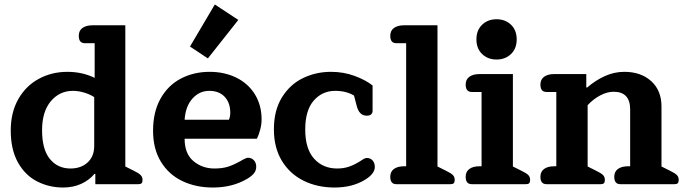

<svg xmlns="http://www.w3.org/2000/svg" viewBox="-20 -823 3065 858"><path d="M28 -240Q28 -320 61.5 -379.5Q95 -439 153 -470.5Q211 -502 281 -502Q348 -502 403 -475V-630H359Q332 -630 332 -663Q332 -686 348.5 -698Q365 -710 394 -710H540V-79L576 -61Q599 -50 608 -41Q617 -32 617 -19Q617 -9 613 -4.5Q609 0 599 0H406V-46H402Q379 -18 343 -1.5Q307 15 262 15Q199 15 145.5 -12.5Q92 -40 60 -97.5Q28 -155 28 -240ZM401 -171V-389Q383 -401 357 -409Q331 -417 306 -417Q246 -417 207 -370.5Q168 -324 168 -241Q168 -155 203 -112.5Q238 -70 295 -70Q342 -70 371.5 -97Q401 -124 401 -171Z M829 -615 940 -803 1045 -734 909 -562ZM664 -239Q664 -323 697.5 -382.5Q731 -442 788.5 -472Q846 -502 917 -502Q983 -502 1036 -476Q1089 -450 1119 -401.5Q1149 -353 1149 -289Q1149 -268 1143 -244.5Q1137 -221 1128 -203H805Q805 -136 844.5 -103Q884 -70 938 -70Q972 -70 997 -77.5Q1022 -85 1056 -104Q1059 -106 1067.5 -110.5Q1076 -115 1080.5 -116.5Q1085 -118 1089 -118Q1104 -118 1114.5 -107Q1125 -96 1125 -78Q1125 -61 1115 -48.5Q1105 -36 1083 -23Q1018 15 931 15Q856 15 795.5 -13.5Q735 -42 699.5 -99.5Q664 -157 664 -239ZM1003 -288Q1009 -302 1009 -319Q1009 -364 984 -390.5Q959 -417 915 -417Q871 -417 840 -382.5Q809 -348 805 -288Z M1204 -245Q1204 -330 1240 -388Q1276 -446 1334 -474Q1392 -502 1459 -502Q1516 -502 1565.5 -483.5Q1615 -465 1645 -441V-328Q1645 -318 1638.5 -312Q1632 -306 1619 -306Q1585 -306 1574 -350L1562 -396Q1527 -417 1478 -417Q1420 -417 1382 -373.5Q1344 -330 1344 -244Q1344 -158 1383.5 -114Q1423 -70 1487 -70Q1515 -70 1539 -78Q1563 -86 1590 -103Q1593 -105 1600 -109.5Q1607 -114 1611.5 -115.5Q1616 -117 1620 -117Q1635 -117 1645 -106Q1655 -95 1655 -77Q1655 -46 1610 -19Q1554 15 1475 15Q1398 15 1336.5 -15.5Q1275 -46 1239.5 -104.5Q1204 -163 1204 -245Z M1724 -33Q1724 -56 1740.5 -68Q1757 -80 1786 -80H1795V-630H1751Q1724 -630 1724 -663Q1724 -686 1740.5 -698Q1757 -710 1786 -710H1935V-79L1971 -61Q1994 -50 2003 -41.5Q2012 -33 2012 -19Q2012 -9 2008 -4.5Q2004 0 1994 0H1751Q1724 0 1724 -33Z M2109 -647Q2109 -688 2134.5 -712.5Q2160 -737 2199 -737Q2238 -737 2263.5 -712.5Q2289 -688 2289 -647Q2289 -606 2263.5 -581.5Q2238 -557 2199 -557Q2160 -557 2134.5 -581.5Q2109 -606 2109 -647ZM2061 -33Q2061 -56 2077.5 -68Q2094 -80 2123 -80H2132V-412H2088Q2061 -412 2061 -445Q2061 -468 2077.5 -480Q2094 -492 2123 -492H2272V-79L2308 -61Q2331 -50 2340 -41.5Q2349 -33 2349 -19Q2349 -9 2345 -4.5Q2341 0 2331 0H2088Q2061 0 2061 -33Z M2395 -33Q2395 -56 2411.5 -68Q2428 -80 2457 -80H2466V-412H2422Q2395 -412 2395 -445Q2395 -468 2411.5 -480Q2428 -492 2457 -492H2600V-432H2604Q2641 -464 2683 -483Q2725 -502 2770 -502Q2844 -502 2890 -460.5Q2936 -419 2936 -347V-79L2972 -61Q2995 -50 3004 -41.5Q3013 -33 3013 -19Q3013 -9 3009 -4.5Q3005 0 2995 0H2752Q2725 0 2725 -33Q2725 -56 2741.5 -68Q2758 -80 2787 -80H2796V-334Q2796 -413 2722 -413Q2693 -413 2662 -396.5Q2631 -380 2606 -353V-79L2642 -61Q2665 -50 2674 -41.5Q2683 -33 2683 -19Q2683 -9 2679 -4.5Q2675 0 2665 0H2422Q2395 0 2395 -33Z"/></svg>

Font: Maitree
Style: Bold
Weight: 700
Designer: CadsonDemak Team
Foundry: CadsonDemak
Version: Version 1.002